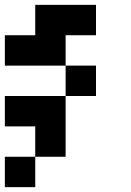

<svg xmlns="http://www.w3.org/2000/svg" viewBox="-20 -395 540 790"><path d="M375 -375V-250H250V-125H0V-250H125V-375ZM375 -125V0H250V-125ZM250 0V250H125V125H0V0ZM125 250V375H0V250Z"/></svg>

Font: Bytesized
Style: Regular
Weight: 400
Monospace: yes
Designer: baltdev
Version: Version 1.000